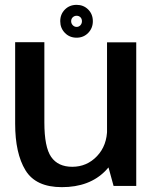

<svg xmlns="http://www.w3.org/2000/svg" viewBox="-20 -767 644 792"><path d="M448.5 0H542V-592.5H421.5V-98.5ZM163 -593H42.5V-257Q42.5 -134.5 85 -64.8Q127.5 5 235 5Q349.5 5 415.5 -63Q481.5 -131 481.5 -205L422 -236Q422 -167 380.2 -123Q338.5 -79 278 -79Q219.5 -79 191.2 -119.5Q163 -160 163 -262ZM296 -611.5Q324.5 -611.5 343.8 -631.2Q363 -651 363 -679.5Q363 -708.5 343.8 -727.8Q324.5 -747 296 -747Q267 -747 247.8 -727.8Q228.5 -708.5 228.5 -679.5Q228.5 -651 247.8 -631.2Q267 -611.5 296 -611.5ZM296 -656Q287 -656 280.2 -663Q273.5 -670 273.5 -679.5Q273.5 -689.5 280.2 -695.8Q287 -702 296 -702Q305.5 -702 311.8 -695.8Q318 -689.5 318 -679.5Q318 -670 311.8 -663Q305.5 -656 296 -656Z"/></svg>

Font: Anybody Thin Medium
Style: Regular
Weight: 500
Version: Version 1.113;gftools[0.9.25]